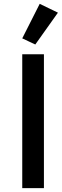

<svg xmlns="http://www.w3.org/2000/svg" viewBox="-20 -981 325 1001"><path d="M164 -749 96 -781 187 -961 282 -915ZM96 -698H209V0H96Z"/></svg>

Font: Plexus Sans Medium
Style: Regular
Weight: 500
Version: Version 2.001;PS 002.001;hotconv 1.0.70;makeotf.lib2.5.58329